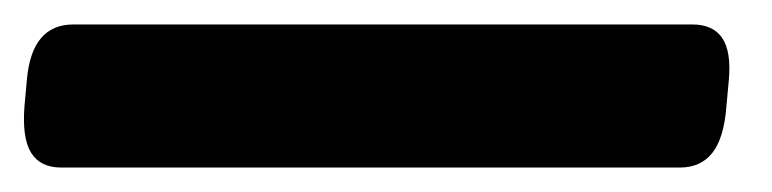

<svg xmlns="http://www.w3.org/2000/svg" viewBox="-76 1 631 157"><path d="M-26 138Q-43 138 -50.5 126Q-58 114 -56 88L-54 66Q-50 21 -16 21H490Q507 21 514.5 32Q522 43 520 66L518 88Q516 114 506.5 126Q497 138 480 138Z"/></svg>

Font: Asap Black
Style: Italic
Weight: 900
Italic angle: -6°
Designer: Pablo Cosgaya
Foundry: Omnibus-Type
Version: Version 3.001